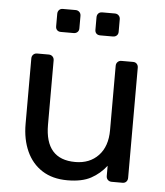

<svg xmlns="http://www.w3.org/2000/svg" viewBox="-52 -767 707 823"><g transform="rotate(5 301.0 -355.0)"><path d="M268 10Q204 10 159.5 -18.5Q115 -47 92 -98Q69 -149 69 -215V-497Q69 -507 75.5 -513.5Q82 -520 92 -520H142Q152 -520 158.5 -513.5Q165 -507 165 -497V-220Q165 -71 295 -71Q357 -71 394.5 -110.5Q432 -150 432 -220V-497Q432 -507 438.5 -513.5Q445 -520 455 -520H505Q515 -520 521 -513.5Q527 -507 527 -497V-23Q527 -13 521 -6.5Q515 0 505 0H458Q448 0 441.5 -6.5Q435 -13 435 -23V-67Q408 -32 369.5 -11Q331 10 268 10ZM355 -621Q344 -621 338 -627Q332 -633 332 -643V-697Q332 -707 338 -713.5Q344 -720 355 -720H409Q419 -720 425.5 -713.5Q432 -707 432 -697V-643Q432 -633 425.5 -627Q419 -621 409 -621ZM185 -621Q175 -621 169 -627Q163 -633 163 -643V-697Q163 -707 169 -713.5Q175 -720 185 -720H240Q250 -720 256.5 -713.5Q263 -707 263 -697V-643Q263 -633 256.5 -627Q250 -621 240 -621Z"/></g></svg>

Font: DVN-Rubik
Style: Regular
Weight: 400
Designer: Hubert and Fischer
Foundry: Hubert & Fischer
Version: Version 2.102